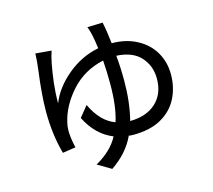

<svg xmlns="http://www.w3.org/2000/svg" viewBox="-115 -922 1231 1112"><g transform="rotate(-15 500.0 -365.5)"><path d="M425 51 344 3Q441 -52 481 -129Q381 -169 325 -281L377 -345Q428 -236 513 -205Q541 -292 541 -426Q541 -505 536 -569Q418 -543 341.5 -458Q265 -373 243 -277Q237 -254 237 -228Q237 -185 251 -125L173 -113Q140 -230 140 -367Q140 -467 159 -610Q167 -676 167 -698V-710L263 -702Q243 -648 227 -518Q220 -449 220 -411V-397Q255 -485 339.5 -555Q424 -625 527 -645Q516 -737 498 -779L590 -782Q601 -732 610 -653Q695 -653 760.5 -618Q826 -583 860.5 -523.5Q895 -464 895 -391Q895 -312 862 -247.5Q829 -183 762 -145.5Q695 -108 595 -108Q579 -108 567 -110Q524 -16 425 51ZM597 -190Q695 -191 752 -243Q810 -296 810 -388Q810 -464 762 -517.5Q714 -571 617 -576Q624 -505 624 -426Q624 -296 597 -190Z"/></g></svg>

Font: LXGW 975 Gothic SC
Style: Regular
Weight: 400
Version: Version 2.01;February 25, 2021